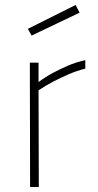

<svg xmlns="http://www.w3.org/2000/svg" viewBox="-20 -752 394 772"><path d="M100 -500H135V-422Q160 -441 191 -458Q217 -472 251 -487Q285 -502 323 -510V-476Q290 -468 256.5 -453.5Q223 -439 196 -425Q164 -408 135 -389L136 0H101ZM284 -732 300 -701 107 -609 92 -636Z"/></svg>

Font: Panefresco 1wt
Style: Regular
Weight: 250
Version: Version 1.000